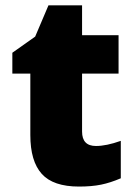

<svg xmlns="http://www.w3.org/2000/svg" viewBox="-20 -684 500 714"><path d="M336.9 -141.1Q375.5 -141.1 429.2 -160.2V-21Q390.6 -4.4 355.7 2.7Q320.8 9.8 273.9 9.8Q177.7 9.8 135.3 -37.4Q92.8 -84.5 92.8 -182.1V-410.2H25.9V-487.8L110.8 -547.9L160.2 -664.1H285.2V-553.2H420.9V-410.2H285.2V-194.8Q285.2 -141.1 336.9 -141.1Z"/></svg>

Font: OpenSansExtrabold
Style: Regular
Weight: 800
Foundry: Ascender Corporation
Version: Version 1.10